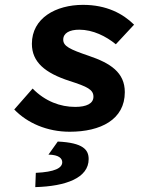

<svg xmlns="http://www.w3.org/2000/svg" viewBox="-20 -528 640 787"><path d="M265.7 12C392.7 12 491.6 -37.9 491.6 -150.2C491.6 -231.3 432.2 -269.4 343.4 -299.4C266.8 -325.6 239.2 -338.4 239.2 -365.4C239.2 -392.5 265 -406.3 304.9 -406.3C361 -406.3 414.8 -379.3 454.8 -346.5L529.6 -426.9C483.5 -472.3 416.7 -508.1 320.1 -508.1C208.8 -508.1 110.7 -453.7 110.7 -348.5C110.7 -273.2 165.1 -228.6 265.3 -196.1C338.4 -172.7 363 -160.5 363 -131.5C363 -103.7 334.7 -89.8 288.3 -89.8C227 -89.8 165 -112.7 113.7 -165L38.4 -79.2C91.9 -23.7 173 12 265.7 12ZM124.6 239C250.1 235.5 343.4 201.5 343.4 124C343.4 85.8 320.8 57.1 216.8 52.2L178.6 105.8C221.9 106.4 235.1 121.8 235.1 136.9C235.1 160.8 204.6 176.8 126.8 180.5L124.6 239Z"/></svg>

Font: Source Code Variable
Style: Italic
Weight: 400
Italic angle: -11°
Monospace: yes
Designer: Paul D. Hunt, Teo Tuominen
Foundry: Adobe Systems Incorporated
Version: Version 1.005;PS 1.0;hotconv 16.6.54;makeotf.lib2.5.65590